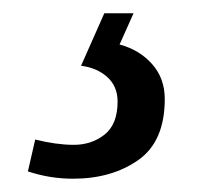

<svg xmlns="http://www.w3.org/2000/svg" viewBox="-20 -29 327 289"><path d="M90 240Q55 240 22 229L33 181Q65 189 91 189Q118 189 137.5 173.5Q157 158 157 124Q157 101 141.5 87Q126 73 102 70L137 -9H181L160 38Q190 46 209 67.5Q228 89 228 120Q228 184 188 212Q148 240 90 240Z"/></svg>

Font: Noto Serif Condensed
Style: Italic
Weight: 400
Width: 3
Italic angle: -12°
Designer: Monotype Design Team
Foundry: Monotype Imaging Inc.
Version: Version 2.014; ttfautohint (v1.8.4.7-5d5b)